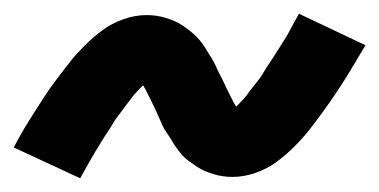

<svg xmlns="http://www.w3.org/2000/svg" viewBox="-33 -440 553 280"><path d="M84 -180 -13 -225Q-2 -246 9 -263.5Q20 -281 30 -296.5Q40 -312 50 -325Q60 -338 68.5 -349Q77 -360 90 -373Q103 -386 116.5 -396Q130 -406 147 -412Q164 -418 181 -418Q188 -418 195 -417Q202 -416 208.5 -414Q215 -412 221 -409.5Q227 -407 233 -403Q239 -399 244 -395Q249 -391 253.5 -386.5Q258 -382 262 -376.5Q266 -371 269.5 -365Q273 -359 276.5 -353.5Q280 -348 282.5 -342Q285 -336 288 -330.5Q291 -325 293.5 -319.5Q296 -314 300 -306Q304 -298 307 -292Q310 -286 314 -280.5Q318 -275 318 -273L317 -272Q315 -272 311 -273Q307 -274 304 -274H300Q300 -275 305 -279Q310 -283 314.5 -287.5Q319 -292 323 -296.5Q327 -301 328.5 -303.5Q330 -306 333 -309.5Q336 -313 338.5 -316.5Q341 -320 344 -323.5Q347 -327 349.5 -331.5Q352 -336 355 -340.5Q358 -345 361 -349.5Q364 -354 367.5 -359.5Q371 -365 374.5 -370.5Q378 -376 381.5 -381.5Q385 -387 388.5 -393.5Q392 -400 395.5 -406.5Q399 -413 403 -420L500 -374Q488 -354 477.5 -336.5Q467 -319 456.5 -303.5Q446 -288 436.5 -275Q427 -262 418 -250.5Q409 -239 396.5 -226.5Q384 -214 370.5 -204Q357 -194 340 -188Q323 -182 306 -182Q299 -182 292 -183Q285 -184 278.5 -186Q272 -188 266 -190.5Q260 -193 254 -197Q248 -201 242.5 -205Q237 -209 233 -213.5Q229 -218 225 -223.5Q221 -229 217.5 -235Q214 -241 210 -246.5Q206 -252 203.5 -258Q201 -264 198.5 -269.5Q196 -275 193.5 -280.5Q191 -286 187 -294Q183 -302 180 -308Q177 -314 173 -319.5Q169 -325 169 -327H170Q172 -327 176 -326.5Q180 -326 183 -326H187Q186 -324 181.5 -320.5Q177 -317 172.5 -312.5Q168 -308 164 -303.5Q160 -299 158 -296Q156 -293 153.5 -290Q151 -287 148.5 -283.5Q146 -280 143 -276Q140 -272 137 -268Q134 -264 131.5 -259.5Q129 -255 125.5 -250Q122 -245 119 -240Q116 -235 112.5 -229.5Q109 -224 105.5 -218Q102 -212 98.5 -206Q95 -200 91.5 -193.5Q88 -187 84 -180Z"/></svg>

Font: Iosevka Extrabold Oblique
Style: Regular
Weight: 800
Italic angle: -9°
Monospace: yes
Designer: Belleve Invis
Foundry: Belleve Invis
Version: Version 32.5.0; ttfautohint (v1.8.4)